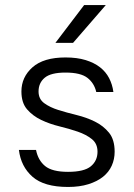

<svg xmlns="http://www.w3.org/2000/svg" viewBox="-20 -735 530 762"><path d="M250 7Q155 7 109 -33.5Q63 -74 55 -140H123Q131 -99 159 -76Q187 -53 250 -53Q314 -53 340.5 -75Q367 -97 367 -133Q367 -165 344.5 -183Q322 -201 288.5 -212.5Q255 -224 216 -233.5Q177 -243 143.5 -259Q110 -275 87.5 -301Q65 -327 65 -372Q65 -429 109 -468Q153 -507 240 -507Q286 -507 320 -496.5Q354 -486 377 -468Q400 -450 413 -425Q426 -400 430 -370H362Q354 -405 327 -426Q300 -447 240 -447Q182 -447 157.5 -426.5Q133 -406 133 -372Q133 -342 155.5 -325.5Q178 -309 211.5 -298.5Q245 -288 284 -278.5Q323 -269 356.5 -252.5Q390 -236 412.5 -208.5Q435 -181 435 -133Q435 -103 423.5 -77.5Q412 -52 389 -33.5Q366 -15 331 -4Q296 7 250 7ZM314 -715H400L270 -565H200Z"/></svg>

Font: PT Root UI
Style: Regular
Weight: 400
Designer: Vitaly Kuzmin
Foundry: ParaType Ltd.
Version: Version 2.001G